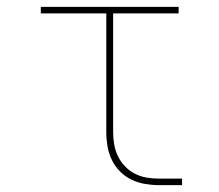

<svg xmlns="http://www.w3.org/2000/svg" viewBox="-20 -540 640 560"><path d="M444 0Q424 0 403 -3.5Q382 -7 363.5 -16Q345 -25 330 -40Q315 -55 306 -74Q297 -93 293.5 -113.5Q290 -134 290 -155V-501H99V-520H501V-501H310V-155Q310 -137 313 -119Q316 -101 324 -84.5Q332 -68 345 -54.5Q358 -41 374 -33Q390 -25 408 -22Q426 -19 444 -19H511V0Z"/></svg>

Font: Zed Sans Thin Extended
Style: Regular
Weight: 100
Width: 7
Designer: Belleve Invis
Foundry: Belleve Invis
Version: Version 1.0.0; ttfautohint (v1.8.4)